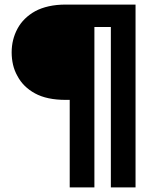

<svg xmlns="http://www.w3.org/2000/svg" viewBox="-20 -720 681 840"><path d="M285 100V-283H268Q185 -283 133 -311.5Q81 -340 56 -388Q43 -411 37 -437Q31 -463 31 -491Q31 -547 56.5 -594.5Q82 -642 134 -671Q160 -685 193.5 -692.5Q227 -700 268 -700H573V100H465V-602H393V100Z"/></svg>

Font: Rethink Sans
Style: Bold
Weight: 700
Designer: The Rethink Sans project authors (Hans Thiessen). DM Sans designed by Colophon Foundry.
Foundry: Rethink Communications LLC
Version: Version 1.001